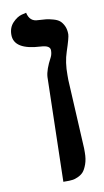

<svg xmlns="http://www.w3.org/2000/svg" viewBox="-87 -601 456 843"><g transform="rotate(-10 141.0 -179.5)"><path d="M125 200.2 136.2 -265.1Q138.2 -297.4 165 -347.2Q171.9 -360.4 171.9 -377.9Q171.9 -399.9 130.9 -401.9Q11.7 -407.7 12.2 -475.1Q12.2 -507.3 32 -528.1Q51.8 -548.8 72.3 -554.2L92.8 -559.1Q101.6 -518.1 139.2 -518.1Q161.1 -517.1 174.1 -515.6Q187 -514.2 205.6 -509Q224.1 -503.9 234.1 -495.4Q244.1 -486.8 251.5 -471.4Q258.8 -456.1 258.8 -434.1Q258.8 -419.9 238.8 -359.9Q223.6 -314.9 224.1 -257.8V-236.8L240.2 71.8V89.8Q240.2 119.6 232.2 141.8Q224.1 164.1 214.6 174.6Q205.1 185.1 189.9 191.7Q174.8 198.2 168 198.7Q161.1 199.2 150.9 200.2Z"/></g></svg>

Font: Linux Libertine
Style: Bold
Weight: 700
Designer: Philipp H. Poll
Foundry: Philipp H. Poll
Version: Version 5.0.3